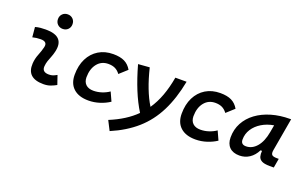

<svg xmlns="http://www.w3.org/2000/svg" viewBox="-105 -1248 3140 1976"><g transform="rotate(20 1465.0 -260.0)"><path d="M471.7 -129.4 505.4 -31.2Q475.6 -14.2 442.4 -2.2Q409.2 9.8 366.2 9.8Q180.7 9.8 190.9 -153.3Q194.3 -206.5 214.4 -255.9Q234.4 -305.2 245.1 -349.1Q262.2 -415.5 184.6 -415.5Q138.2 -415.5 95.2 -404.3L85 -513.7Q113.8 -522 142.6 -524.7Q171.4 -527.3 200.2 -527.3Q411.6 -527.3 367.2 -345.2Q359.4 -312 347.7 -283.4Q335.9 -254.9 326.4 -226.8Q316.9 -198.7 314.5 -166.5Q310.1 -102.5 385.3 -102.5Q409.7 -102.5 428 -108.6Q446.3 -114.7 471.7 -129.4ZM358.9 -592.3Q324.7 -592.3 302 -614.7Q279.3 -637.2 279.3 -671.9Q279.3 -706.5 302 -729Q324.7 -751.5 358.9 -751.5Q393.6 -751.5 416 -729Q438.5 -706.5 438.5 -671.9Q438.5 -637.2 416 -614.7Q393.6 -592.3 358.9 -592.3Z M873 -102.5Q919.4 -102.5 964.4 -117.4Q1009.3 -132.3 1043.9 -156.7L1087.9 -60.1Q1041 -28.8 981.2 -9.5Q921.4 9.8 858.9 9.8Q752.9 9.8 694.8 -43.2Q636.7 -96.2 636.7 -191.9Q636.7 -293.5 674.3 -368.7Q711.9 -443.8 780.3 -485.6Q848.6 -527.3 939.9 -527.3Q1015.6 -527.3 1063.2 -503.9Q1110.8 -480.5 1140.6 -428.7L1056.2 -352.1Q1031.7 -385.3 1000.7 -400.1Q969.7 -415 926.3 -415Q851.1 -415 805.7 -358.4Q760.3 -301.8 759.8 -208.5Q760.3 -158.2 789.8 -130.4Q819.3 -102.5 873 -102.5Z M1173.3 230.5 1120.6 127.4Q1295.9 55.7 1403.8 -52.2Q1347.7 -141.6 1300.3 -257.3Q1252.9 -373 1212.4 -517.6L1336.9 -527.3Q1394.5 -290.5 1483.4 -147.9Q1534.2 -222.7 1567.9 -314.2Q1601.6 -405.8 1621.1 -517.6H1744.1Q1707 -324.7 1635.5 -182.4Q1564 -40 1450.2 60.5Q1336.4 161.1 1173.3 230.5Z M2044.9 -102.5Q2091.3 -102.5 2136.2 -117.4Q2181.2 -132.3 2215.8 -156.7L2259.8 -60.1Q2212.9 -28.8 2153.1 -9.5Q2093.3 9.8 2030.8 9.8Q1924.8 9.8 1866.7 -43.2Q1808.6 -96.2 1808.6 -191.9Q1808.6 -293.5 1846.2 -368.7Q1883.8 -443.8 1952.1 -485.6Q2020.5 -527.3 2111.8 -527.3Q2187.5 -527.3 2235.1 -503.9Q2282.7 -480.5 2312.5 -428.7L2228 -352.1Q2203.6 -385.3 2172.6 -400.1Q2141.6 -415 2098.1 -415Q2022.9 -415 1977.5 -358.4Q1932.1 -301.8 1931.6 -208.5Q1932.1 -158.2 1961.7 -130.4Q1991.2 -102.5 2044.9 -102.5Z M2512.7 10.3Q2442.4 10.3 2403.8 -27.8Q2365.2 -65.9 2365.2 -135.3Q2365.2 -223.1 2403.8 -294.7Q2442.4 -366.2 2511.5 -417Q2580.6 -467.8 2673.8 -495.1Q2767.1 -522.5 2876 -522.5H2887.2L2824.2 -161.6Q2817.9 -125.5 2830.6 -110.8Q2843.3 -96.2 2884.8 -96.2H2906.7L2889.2 4.9H2843.3Q2784.2 4.9 2756.1 -10.5Q2728 -25.9 2720.7 -53Q2713.4 -80.1 2716.8 -114.7H2700.7Q2670.9 -54.7 2622.3 -22.2Q2573.7 10.3 2512.7 10.3ZM2544.4 -102.1Q2611.3 -102.1 2661.4 -160.4Q2711.4 -218.8 2730 -325.7L2744.1 -404.3Q2670.4 -392.1 2612.5 -356.9Q2554.7 -321.8 2521.5 -270.3Q2488.3 -218.8 2488.3 -156.2Q2488.3 -102.1 2544.4 -102.1Z"/></g></svg>

Font: Cascadia Code PL SemiBold
Style: Italic
Weight: 600
Italic angle: -10°
Monospace: yes
Designer: Aaron Bell
Foundry: Saja Typeworks
Version: Version 2404.023; ttfautohint (v1.8.4)